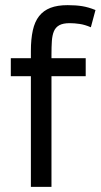

<svg xmlns="http://www.w3.org/2000/svg" viewBox="-20 -726 391 746"><path d="M22 -500H100V-528Q100 -574 107.5 -608Q115 -642 132 -663.5Q149 -685 176 -695.5Q203 -706 243 -706Q275 -706 299.5 -702Q324 -698 351 -687L333 -620Q310 -630 289.5 -633Q269 -636 251 -636Q225 -636 210.5 -628Q196 -620 189.5 -604.5Q183 -589 181.5 -566.5Q180 -544 180 -514V-500H313V-430H180V0H100V-430H22Z"/></svg>

Font: PTSans
Style: Regular
Weight: 400
Designer: A.Korolkova, O.Umpeleva, V.Yefimov
Foundry: ParaType Ltd
Version: Version 2.003W OFL